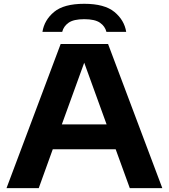

<svg xmlns="http://www.w3.org/2000/svg" viewBox="-20 -966 867 986"><path d="M13.5 0 291.5 -740H535L813.5 0H646.5L574 -199.5H251L179 0ZM297.5 -327H527.5L412.5 -644ZM198 -802.5Q207.5 -863 257.8 -904.8Q308 -946.5 412.5 -946.5Q517 -946.5 567.8 -904.5Q618.5 -862.5 628 -802.5H526.5Q519.5 -831 493.5 -849.2Q467.5 -867.5 412.5 -867.5Q358 -867.5 332.2 -849.2Q306.5 -831 299.5 -802.5Z"/></svg>

Font: Encode Sans Expanded
Style: Bold
Weight: 700
Width: 7
Designer: Multiple Designers
Foundry: Impallari Type
Version: Version 3.000; ttfautohint (v1.8.3) -l 8 -r 50 -G 200 -x 14 